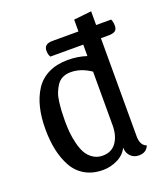

<svg xmlns="http://www.w3.org/2000/svg" viewBox="-135 -802 790 917"><g transform="rotate(-20 260.0 -344.0)"><path d="M512.2 -640.1Q519 -627.9 519 -606Q519 -587.9 508.1 -580.6Q497.1 -573.2 476.1 -573.2H436V-74.2Q436 -28.3 466.8 -17.1Q454.1 15.1 416 15.1Q390.6 15.1 374 -1.7Q357.4 -18.6 356.9 -45.9Q341.8 -13.7 306.2 4.2Q270.5 22 231 22Q178.7 22 140.1 -0.5Q101.6 -22.9 79.8 -62.7Q58.1 -102.5 48.1 -150.4Q38.1 -198.2 38.1 -255.9Q38.1 -315.4 49.8 -363.8Q61.5 -412.1 85.9 -450.2Q110.4 -488.3 152.3 -509Q194.3 -529.8 251 -529.8Q301.8 -529.8 346.2 -515.1V-573.2H179.2Q170.9 -585.4 170.9 -606Q170.9 -640.1 213.9 -640.1H346.2V-700.2L436 -710V-640.1ZM346.2 -163.1V-436Q295.9 -470.2 244.1 -470.2Q220.7 -470.2 202.6 -461.4Q184.6 -452.6 173.6 -436Q162.6 -419.4 155.3 -400.6Q147.9 -381.8 144.8 -355.7Q141.6 -329.6 140.4 -308.8Q139.2 -288.1 139.2 -261.2Q139.2 -231 141.6 -203.6Q144 -176.3 151.4 -145.8Q158.7 -115.2 170.7 -93.5Q182.6 -71.8 203.9 -57.4Q225.1 -43 252.9 -43Q298.8 -43 322.5 -76.7Q346.2 -110.4 346.2 -163.1Z"/></g></svg>

Font: Sansita Light
Style: Regular
Weight: 300
Designer: Pablo Cosgaya
Foundry: Omnibus-Type
Version: Version 1.006;hotconv 1.0.109;makeotfexe 2.5.65596